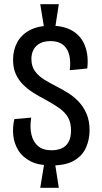

<svg xmlns="http://www.w3.org/2000/svg" viewBox="-20 -784 483 911"><path d="M190 -647 171 -764H259L241 -647ZM171 107 190 -9H241L259 107ZM225 1Q164 1 125.5 -18.5Q87 -38 67 -70.5Q47 -103 43 -141.5Q39 -180 48 -219L128 -226Q121 -181 129 -146Q137 -111 160.5 -91Q184 -71 225 -71Q250 -71 271 -79.5Q292 -88 304.5 -109Q317 -130 317 -165Q317 -203 302.5 -227.5Q288 -252 260.5 -271.5Q233 -291 194 -312Q165 -327 138 -344Q111 -361 89.5 -382.5Q68 -404 55 -432.5Q42 -461 42 -500Q42 -547 62 -583.5Q82 -620 121.5 -641Q161 -662 221 -662Q285 -662 326 -636.5Q367 -611 384 -564.5Q401 -518 394 -459L311 -451Q315 -484 311 -510Q307 -536 295 -554Q283 -572 264 -580.5Q245 -589 220 -589Q190 -589 170 -578.5Q150 -568 139.5 -549Q129 -530 129 -504Q129 -469 146.5 -445.5Q164 -422 190.5 -406Q217 -390 244 -376Q272 -362 300.5 -344.5Q329 -327 352.5 -302.5Q376 -278 390.5 -244.5Q405 -211 405 -166Q405 -122 388 -83.5Q371 -45 331.5 -22Q292 1 225 1Z"/></svg>

Font: Bricolage Grotesque Condensed
Style: Regular
Weight: 400
Width: 3
Designer: Mathieu Triay
Foundry: Atelier Triay
Version: Version 1.000;gftools[0.9.30]